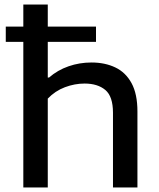

<svg xmlns="http://www.w3.org/2000/svg" viewBox="-20 -828 702 848"><path d="M83 0V-808H191V-485.5H196.5Q234.5 -518.5 282.8 -535.2Q331 -552 384 -552Q443.5 -552 489.2 -530.2Q535 -508.5 561 -460.8Q587 -413 587 -335.5V0H479V-330Q479 -402.5 445 -430.8Q411 -459 353.5 -459Q310 -459 266.8 -442.8Q223.5 -426.5 191 -392.5V0ZM5.5 -643V-710.5H404V-643Z"/></svg>

Font: Encode Sans Expanded Medium
Style: Regular
Weight: 500
Width: 7
Designer: Multiple Designers
Foundry: Impallari Type
Version: Version 3.000; ttfautohint (v1.8.3) -l 8 -r 50 -G 200 -x 14 